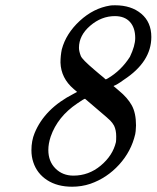

<svg xmlns="http://www.w3.org/2000/svg" viewBox="-20 -686 593 727"><path d="M416 -666Q477 -666 515 -634Q553 -602 553 -546Q553 -452 449 -384Q423 -365 411 -361L410 -360L430 -343Q463 -316 479 -287Q495 -258 495 -211Q494 -185 492 -178Q477 -113 431 -62.5Q385 -12 322 10Q289 21 253 21Q197 21 158.5 -4Q120 -29 106 -72Q99 -93 99 -117Q99 -153 111 -182Q149 -275 259 -331L272 -338L259 -349Q211 -390 209 -449Q209 -475 214 -499Q230 -559 282 -607Q334 -655 397 -665Q402 -666 416 -666ZM415 -625Q364 -625 321.5 -588.5Q279 -552 279 -505Q279 -492 286 -474Q291 -461 337 -422Q346 -414 357 -405Q368 -396 374 -391L379 -386Q382 -385 388 -389Q439 -419 472 -471Q492 -513 492 -542Q492 -581 472 -603Q452 -625 415 -625ZM163 -118Q163 -75 190 -48Q217 -21 258 -21Q316 -21 361.5 -59Q407 -97 419 -148Q420 -154 420 -170Q420 -193 412 -210Q406 -221 397 -230Q388 -239 350 -271L302 -312Q298 -312 272 -294Q198 -244 172 -169Q163 -142 163 -118Z"/></svg>

Font: MathJax_Main
Style: Italic
Weight: 400
Version: Version 1.1